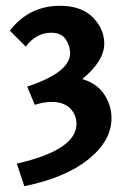

<svg xmlns="http://www.w3.org/2000/svg" viewBox="-20 -448 436 663"><path d="M264 -175Q315 -160 340 -122Q365 -84 365 -40Q365 38 285.5 102Q206 166 64 195L38 117Q244 70 244 -20Q244 -52 222 -74Q200 -96 158 -96Q131 -96 100 -86L74 -149Q222 -198 222 -264Q222 -291 206.5 -313Q191 -335 157 -335Q105 -335 69 -287L14 -342Q80 -428 187 -428Q261 -428 300.5 -388Q340 -348 340 -298Q340 -237 264 -175Z"/></svg>

Font: EauTest
Style: Bold
Weight: 700
Designer: Christian Thalmann (Catharsis Fonts)
Version: Version 0.001;PS 000.001;hotconv 1.0.88;makeotf.lib2.5.64775